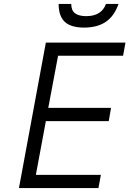

<svg xmlns="http://www.w3.org/2000/svg" viewBox="-20 -955 657 975"><path d="M76.2 0 212.9 -738.8H617.2L605 -671.9H274.9L225.1 -407.2H543.9L532.2 -339.8H212.9L162.1 -66.9H492.2L480 0ZM277.8 -935.1H341.8Q341.8 -901.4 361.6 -887.2Q381.3 -873 418 -873Q495.6 -873 518.1 -935.1H582Q560.1 -873 517.1 -844Q474.1 -814.9 407.2 -814.9Q340.3 -814.9 309.1 -844Q277.8 -873 277.8 -935.1Z"/></svg>

Font: Involve
Style: Italic
Weight: 400
Italic angle: -10.5°
Designer: Stefan Peev
Foundry: Context Ltd.
Version: Version 1.001